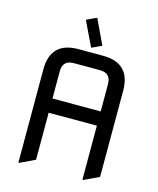

<svg xmlns="http://www.w3.org/2000/svg" viewBox="-137 -1041 943 1146"><g transform="rotate(15 334.5 -468.0)"><path d="M92.8 9.8H87.9V-566.4Q87.9 -737.3 258.8 -737.3H410.2Q581.1 -737.3 581.1 -566.4V-34.2L488.3 9.8H483.4V-324.7H185.5V-34.2ZM185.5 -412.6H483.4V-581.1Q483.4 -649.4 415 -649.4H253.9Q185.5 -649.4 185.5 -581.1ZM314.9 -945.8H319.8L391.6 -793.9L334 -766.6H329.1L256.3 -918Z"/></g></svg>

Font: Nova Square
Style: Book
Weight: 400
Designer: Wojciech Kalinowski "wmk69" (wmk69@o2.pl)
Foundry: Wojciech Kalinowski "wmk69" (wmk69@o2.pl)
Version: Version 3.1.0; 2021-05-23